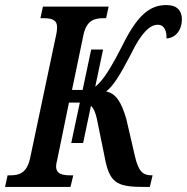

<svg xmlns="http://www.w3.org/2000/svg" viewBox="-38 -740 740 760"><path d="M252 -46H241C209 -46 184 -51 184 -82C184 -88 186 -98 189 -110L235 -334H278L244 -174H291L322 -321C334 -310 341 -291 346 -267L380 -100C400 -10 434 0 538 0H555L566 -46H564C529 -46 511 -58 496 -122L462 -269C442 -337 421 -370 382 -378C409 -398 437 -442 481 -527C520 -608 555 -642 586 -642C615 -642 622 -613 621 -588C655 -589 682 -619 682 -664C682 -698 662 -720 621 -720C555 -720 506 -681 445 -557C408 -484 382 -442 359 -416C352 -408 345 -401 339 -397L370 -544H323L289 -384H247L292 -600C304 -660 336 -668 372 -668H382L392 -714H132L122 -668H132C165 -668 188 -663 188 -632C188 -626 187 -612 183 -596L81 -113C68 -54 37 -46 2 -46H-8L-18 0H241Z"/></svg>

Font: Noto Serif Condensed Semi
Style: Italic
Weight: 600
Width: 3
Italic angle: -12°
Designer: Monotype Design Team
Foundry: Monotype Imaging Inc.
Version: Version 1.901